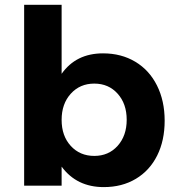

<svg xmlns="http://www.w3.org/2000/svg" viewBox="-20 -762 724 788"><path d="M462.9 -163.6Q500 -205.1 500 -270.5Q500 -335.9 462.9 -377.4Q425.8 -418.9 366.9 -418.9Q308.1 -418.9 270.5 -377.4Q232.9 -335.9 232.9 -270Q232.9 -204.1 270.5 -163.1Q308.1 -122.1 366.9 -122.1Q425.8 -122.1 462.9 -163.6ZM402.8 -543Q478 -543 535.4 -508.5Q592.8 -474.1 624.3 -411.1Q655.8 -348.1 655.8 -266.6Q655.8 -185.1 625 -123.5Q594.2 -62 537.6 -28.1Q481 5.9 405.8 5.9Q294.9 5.9 232.9 -78.1V0H79.1V-742.2H232.9V-459Q292 -543 402.8 -543Z"/></svg>

Font: Montserrat-SemiBold
Style: Regular
Weight: 600
Designer: Julieta Ulanovsky
Foundry: Julieta Ulanovsky
Version: Version 6.001